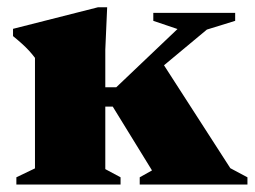

<svg xmlns="http://www.w3.org/2000/svg" viewBox="-20 -496 685 516"><path d="M283 -209.5H201V-261.5H292.5L457 -418L392 -440V-461.5H612V-440L536 -416.5L321 -237.5L410.5 -336.5L599 -44L645 -19.5V0H355.5V-19.5L388.5 -38ZM268 -476.5 263 -362.5V-41.5L304 -19.5V0H24V-19.5L74 -43.5V-340.5Q66.5 -350.5 58 -359.8Q49.5 -369 39 -378.5Q28.5 -388 15 -399V-418.5L243.5 -476.5Z"/></svg>

Font: Newsreader 36pt ExtraBold
Style: Regular
Weight: 800
Designer: Hugues Gentile
Foundry: Production Type
Version: Version 1.003